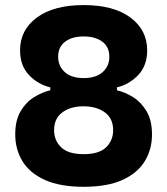

<svg xmlns="http://www.w3.org/2000/svg" viewBox="-20 -722 658 756"><path d="M309.5 13.5Q217 13.5 157.2 -13.2Q97.5 -40 68.8 -86.8Q40 -133.5 40 -193Q40 -248 61 -283.8Q82 -319.5 113.8 -339.2Q145.5 -359 178 -366.5V-378Q129.5 -389.5 94.2 -426.5Q59 -463.5 59 -524Q59 -604 125.2 -653Q191.5 -702 309.5 -702Q427.5 -702 493.5 -653Q559.5 -604 559.5 -524Q559.5 -463.5 524.2 -426.5Q489 -389.5 440.5 -378V-366.5Q473 -359 504.8 -339Q536.5 -319 557.5 -283.2Q578.5 -247.5 578.5 -193Q578.5 -133.5 549.8 -86.8Q521 -40 461.5 -13.2Q402 13.5 309.5 13.5ZM309.5 -414.5Q357.5 -414.5 384 -438Q410.5 -461.5 410.5 -498.5Q410.5 -537.5 382.8 -558Q355 -578.5 309.5 -578.5Q264 -578.5 236.5 -558Q209 -537.5 209 -498.5Q209 -461.5 235.2 -438Q261.5 -414.5 309.5 -414.5ZM309.5 -115Q370 -115 397.8 -142Q425.5 -169 425.5 -209.5Q425.5 -255.5 392.8 -279.5Q360 -303.5 308.5 -303.5Q258 -303.5 225.5 -279.5Q193 -255.5 193 -209.5Q193 -169 220.8 -142Q248.5 -115 309.5 -115Z"/></svg>

Font: Heraclito
Style: Bold
Weight: 700
Designer: Kostas Bartsokas (font) & Cristiano Sobral (main changes)
Foundry: Kostas Bartsokas (font) & Cristiano Sobral (main changes)
Version: Version 1.00;July 8, 2020;FontCreator 13.0.0.2655 64-bit